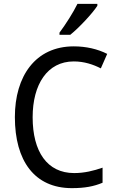

<svg xmlns="http://www.w3.org/2000/svg" viewBox="-20 -964 604 994"><path d="M484 -934V-944H381C359 -899 320 -838 288 -795V-784H344C389 -820 459 -895 484 -934ZM362 -646C416 -646 463 -630 502 -610L535 -685C486 -710 426 -724 362 -724C163 -724 57 -569 57 -358C57 -131 159 10 352 10C419 10 466 1 511 -18V-96C465 -80 417 -68 364 -68C224 -68 149 -179 149 -357C149 -527 225 -646 362 -646Z"/></svg>

Font: Noto Sans Arabic UI SmCn
Style: Regular
Weight: 400
Width: 4
Designer: Monotype Design Team, Nadine Chahine and Nizar Qandah
Foundry: Monotype Imaging Inc.
Version: Version 2.010